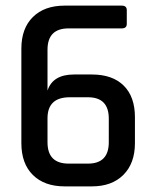

<svg xmlns="http://www.w3.org/2000/svg" viewBox="-20 -663 548 683"><path d="M149 -157Q149 -81 224 -81H293Q367 -81 367 -157V-241Q367 -317 293 -317H228Q149 -317 149 -242ZM460 -154Q460 -82 419 -41Q378 0 307 0H210Q138 0 97 -40.5Q56 -81 56 -154V-490Q56 -562 97 -602.5Q138 -643 210 -643H413Q431 -643 431 -627V-578Q431 -562 413 -562H224Q149 -562 149 -486V-341Q168 -398 243 -398H307Q380 -398 420 -358.5Q460 -319 460 -246Z"/></svg>

Font: Rajdhani SemiBold
Style: Regular
Weight: 600
Designer: Satya Rajpurohit, Jyotish Sonowal
Foundry: Indian Type Foundry
Version: Version 1.201 February 1, 2022